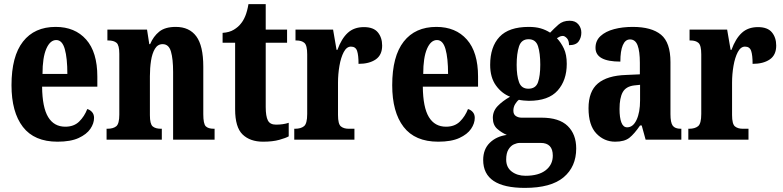

<svg xmlns="http://www.w3.org/2000/svg" viewBox="-20 -680 3813 935"><path d="M260 10Q147 10 91.5 -62Q36 -134 36 -265Q36 -406 92 -477.5Q148 -549 251 -549Q345 -549 399.5 -487.5Q454 -426 454 -307V-258H185Q186 -157 214.5 -110Q243 -63 298 -63Q340 -63 365.5 -88Q391 -113 405 -149Q419 -145 428.5 -134Q438 -123 438 -106Q438 -79 420 -52.5Q402 -26 363 -8Q324 10 260 10ZM308 -320Q308 -397 295.5 -441Q283 -485 254 -485Q224 -485 205.5 -442.5Q187 -400 187 -320Z M499 0V-53H503Q531 -53 546 -65Q561 -77 561 -122V-418Q561 -460 547.5 -471.5Q534 -483 507 -483H503V-536H696L707 -465H711Q727 -503 755.5 -526Q784 -549 836 -549Q902 -549 936 -503Q970 -457 970 -355V-124Q970 -77 982 -65Q994 -53 1021 -53H1025V0H823V-329Q823 -393 812.5 -429Q802 -465 772 -465Q748 -465 734.5 -442.5Q721 -420 715.5 -384.5Q710 -349 710 -309V-119Q710 -76 723.5 -64.5Q737 -53 764 -53H768V0Z M1261 10Q1198 10 1161.5 -25Q1125 -60 1125 -148V-472H1064V-520Q1097 -522 1119 -535.5Q1141 -549 1153 -565Q1165 -579 1174.5 -602Q1184 -625 1190 -660H1274V-536H1378V-472H1274V-159Q1274 -114 1284.5 -93.5Q1295 -73 1324 -73Q1359 -73 1386 -82V-16Q1372 -8 1340 1Q1308 10 1261 10Z M1413 0V-53H1417Q1445 -53 1460.5 -65.5Q1476 -78 1476 -125V-415Q1476 -459 1462.5 -471Q1449 -483 1423 -483H1419V-536H1602L1619 -437H1623Q1643 -492 1673.5 -520Q1704 -548 1752 -548Q1799 -548 1820 -522.5Q1841 -497 1841 -458Q1841 -412 1809.5 -390.5Q1778 -369 1726 -369Q1726 -411 1719 -432Q1712 -453 1689 -453Q1668 -453 1654 -426.5Q1640 -400 1633 -359.5Q1626 -319 1626 -277V-120Q1626 -76 1640 -64.5Q1654 -53 1678 -53H1706V0Z M2114 10Q2001 10 1945.5 -62Q1890 -134 1890 -265Q1890 -406 1946 -477.5Q2002 -549 2105 -549Q2199 -549 2253.5 -487.5Q2308 -426 2308 -307V-258H2039Q2040 -157 2068.5 -110Q2097 -63 2152 -63Q2194 -63 2219.5 -88Q2245 -113 2259 -149Q2273 -145 2282.5 -134Q2292 -123 2292 -106Q2292 -79 2274 -52.5Q2256 -26 2217 -8Q2178 10 2114 10ZM2162 -320Q2162 -397 2149.5 -441Q2137 -485 2108 -485Q2078 -485 2059.5 -442.5Q2041 -400 2041 -320Z M2536 235Q2333 235 2333 99Q2333 47 2365 15.5Q2397 -16 2448 -23Q2424 -33 2402 -52Q2380 -71 2380 -106Q2380 -139 2403.5 -163.5Q2427 -188 2464 -209Q2423 -225 2395 -264Q2367 -303 2367 -364Q2367 -452 2412.5 -500.5Q2458 -549 2555 -549Q2588 -549 2612.5 -542Q2637 -535 2659 -521Q2679 -542 2700 -560.5Q2721 -579 2754 -579Q2782 -579 2796.5 -561.5Q2811 -544 2811 -521Q2811 -497 2798 -478.5Q2785 -460 2751 -460Q2751 -483 2740.5 -494Q2730 -505 2721 -505Q2711 -505 2704.5 -501Q2698 -497 2692 -494Q2712 -473 2726 -443.5Q2740 -414 2740 -369Q2740 -289 2695.5 -239Q2651 -189 2555 -189Q2546 -189 2530.5 -190.5Q2515 -192 2507 -194Q2498 -188 2489 -173.5Q2480 -159 2480 -141Q2480 -123 2492 -115Q2504 -107 2520 -107H2617Q2703 -107 2744.5 -66.5Q2786 -26 2786 43Q2786 132 2724.5 183.5Q2663 235 2536 235ZM2553 -248Q2589 -248 2600 -279.5Q2611 -311 2611 -365Q2611 -421 2600 -455Q2589 -489 2554 -489Q2519 -489 2507.5 -454Q2496 -419 2496 -364Q2496 -312 2507.5 -280Q2519 -248 2553 -248ZM2539 176Q2603 176 2637.5 149Q2672 122 2672 78Q2672 16 2613 16H2511Q2498 16 2482.5 23Q2467 30 2456 48Q2445 66 2445 97Q2445 135 2472 155.5Q2499 176 2539 176Z M2976 10Q2922 10 2884 -30Q2846 -70 2846 -153Q2846 -235 2891.5 -273.5Q2937 -312 3029 -315L3096 -318V-374Q3096 -430 3085 -459Q3074 -488 3048 -488Q3025 -488 3013 -460Q3001 -432 3001 -380Q2880 -380 2880 -447Q2880 -482 2904.5 -504.5Q2929 -527 2970 -538Q3011 -549 3061 -549Q3153 -549 3199 -511Q3245 -473 3245 -378V-124Q3245 -83 3256 -68Q3267 -53 3295 -53H3298V0H3124L3105 -69H3097Q3069 -28 3045 -9Q3021 10 2976 10ZM3034 -60Q3063 -60 3080 -96.5Q3097 -133 3097 -191V-267L3068 -264Q3028 -259 3012.5 -231Q2997 -203 2997 -149Q2997 -107 3006 -83.5Q3015 -60 3034 -60Z M3332 0V-53H3336Q3364 -53 3379.5 -65.5Q3395 -78 3395 -125V-415Q3395 -459 3381.5 -471Q3368 -483 3342 -483H3338V-536H3521L3538 -437H3542Q3562 -492 3592.5 -520Q3623 -548 3671 -548Q3718 -548 3739 -522.5Q3760 -497 3760 -458Q3760 -412 3728.5 -390.5Q3697 -369 3645 -369Q3645 -411 3638 -432Q3631 -453 3608 -453Q3587 -453 3573 -426.5Q3559 -400 3552 -359.5Q3545 -319 3545 -277V-120Q3545 -76 3559 -64.5Q3573 -53 3597 -53H3625V0Z"/></svg>

Font: Noto Serif Myanmar ExtraCondensed ExtraBold
Style: Regular
Weight: 800
Width: 2
Designer: Ben Mitchell and the Monotype Design Team
Foundry: Monotype Imaging Inc.
Version: Version 2.106; ttfautohint (v1.8.4.7-5d5b)